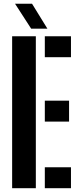

<svg xmlns="http://www.w3.org/2000/svg" viewBox="-20 -991 416 1011"><path d="M43.9 0V-800H168.7V0ZM216 0V-110.3H353.7V0ZM216 -350.6V-460.9H343.7V-350.6ZM216 -689.7V-800H353.7V-689.7ZM144.1 -840 59.3 -971.2H148.8L229.6 -840Z"/></svg>

Font: Big Shoulders Stencil Thin
Style: Regular
Weight: 100
Designer: Patric King
Foundry: XO Type Co
Version: Version 2.001